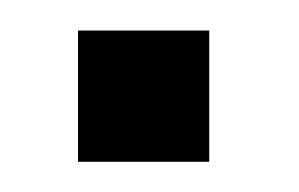

<svg xmlns="http://www.w3.org/2000/svg" viewBox="-20 -107 198 127"><path d="M31.6 -86.8V0H118.4V-86.8Z"/></svg>

Font: Anybody Thin Condensed
Style: Regular
Weight: 100
Width: 3
Version: Version 1.113;gftools[0.9.25]